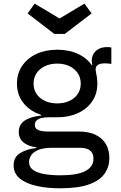

<svg xmlns="http://www.w3.org/2000/svg" viewBox="-20 -821 668 1064"><path d="M339 -633H281L133 -746.5L172 -801L310 -718.5L448 -801L487.5 -746.5ZM311.5 222.5Q241.5 222.5 183.2 209.5Q125 196.5 90.2 168.5Q55.5 140.5 55.5 95Q55.5 50 91 27.8Q126.5 5.5 181.5 -1V-11.5L272 -2Q220 -2 191.5 10.2Q163 22.5 152 40.8Q141 59 141 76Q141 105.5 164.5 121.5Q188 137.5 227.5 144Q267 150.5 314 150.5Q408.5 150.5 453.2 126.8Q498 103 498 58Q498 -2 422.5 -2H219.5Q157 -2 120.5 -24.5Q84 -47 84 -90Q84 -130.5 116.5 -152.5Q149 -174.5 208 -180.5V-198.5L297.5 -171H250Q213 -171 193 -160.8Q173 -150.5 173 -129Q173 -108.5 192.2 -100.2Q211.5 -92 250 -92H420Q472 -92 509.5 -74Q547 -56 566.5 -23Q586 10 586 55.5Q586 102 560.5 140Q535 178 475 200.2Q415 222.5 311.5 222.5ZM297.5 -171Q233 -171 182.5 -194.2Q132 -217.5 103 -259.5Q74 -301.5 74 -357.5Q74 -414 102.8 -456.2Q131.5 -498.5 181.8 -522Q232 -545.5 297.5 -545.5Q363 -545.5 413.2 -521.8Q463.5 -498 491 -456Q505.5 -435 512.5 -410.5Q519.5 -386 519.5 -357.5Q519.5 -301.5 491 -259.5Q462.5 -217.5 412.2 -194.2Q362 -171 297.5 -171ZM297.5 -248Q334.5 -248 364 -261.5Q393.5 -275 410.5 -299.8Q427.5 -324.5 427.5 -357.5Q427.5 -391 410.5 -416Q393.5 -441 364 -454.8Q334.5 -468.5 297.5 -468.5Q259.5 -468.5 229.8 -454.8Q200 -441 183 -416Q166 -391 166 -357.5Q166 -324.5 183 -299.8Q200 -275 229.8 -261.5Q259.5 -248 297.5 -248ZM519.5 -357.5 489.5 -416.5 466.5 -451 491.5 -461.5Q490 -467 489.2 -472.2Q488.5 -477.5 488.5 -483.5Q488.5 -506.5 499 -523.8Q509.5 -541 528.5 -550.5Q547.5 -560 573 -560Q580 -560 586 -559.5Q592 -559 597 -558V-467Q586 -468.5 577.5 -469.2Q569 -470 560.5 -470Q542 -470 531 -465.8Q520 -461.5 515 -454.5Q510 -447.5 510 -438Q510 -430 512.5 -418.2Q515 -406.5 517.2 -391.2Q519.5 -376 519.5 -357.5Z"/></svg>

Font: Hepta Slab Medium
Style: Regular
Weight: 500
Designer: Michael LaGattuta
Foundry: Michael LaGattuta
Version: Version 1.102